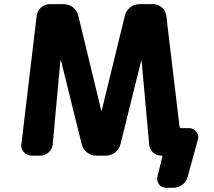

<svg xmlns="http://www.w3.org/2000/svg" viewBox="-20 -775 1040 933"><path d="M789.1 137.7Q766.6 137.7 752.9 121.1Q744.1 108.4 744.1 93.8Q744.1 87.9 745.1 82L768.6 -11.7Q770.5 -18.6 763.7 -18.6Q741.2 -18.6 724.1 -33.7Q707 -48.8 705.1 -71.3L668 -479.5Q668 -480.5 667 -480.5Q666 -480.5 666 -479.5L565.4 -74.2Q559.6 -49.8 539.6 -34.2Q519.5 -18.6 494.1 -18.6H448.2Q422.9 -18.6 402.8 -34.2Q382.8 -49.8 377 -74.2L276.4 -480.5Q275.4 -481.4 274.4 -481Q273.4 -480.5 273.4 -479.5L236.3 -75.2Q235.4 -59.6 226.6 -46.4Q217.8 -33.2 203.6 -25.9Q189.5 -18.6 173.8 -18.6H134.8Q111.3 -18.6 96.7 -35.2Q83 -49.8 83 -68.4Q83 -72.3 84 -75.2L158.2 -698.2Q161.1 -722.7 179.7 -738.8Q198.2 -754.9 222.7 -754.9H289.1Q314.5 -754.9 334.5 -739.3Q354.5 -723.6 360.4 -699.2L471.7 -239.3Q471.7 -237.3 473.1 -237.3Q474.6 -237.3 474.6 -239.3L586.9 -699.2Q592.8 -723.6 612.8 -739.3Q632.8 -754.9 658.2 -754.9H723.6Q748 -754.9 766.6 -738.8Q785.2 -722.7 788.1 -698.2L852.5 -159.2Q853.5 -152.3 861.3 -152.3H898.4Q920.9 -152.3 933.6 -134.8Q943.4 -123 943.4 -109.4Q943.4 -102.5 941.4 -96.7L892.6 82Q886.7 107.4 866.2 122.6Q845.7 137.7 820.3 137.7Z"/></svg>

Font: Rounded Mgen+ 1mn bold
Style: Bold
Weight: 700
Designer: [Source Han Sans]
Ryoko NISHIZUKA  (kana & ideographs); Paul D. Hunt (Latin, Greek & Cyrillic); Wenlong ZHANG  (bopomofo
Version: Version 1.059.20150602